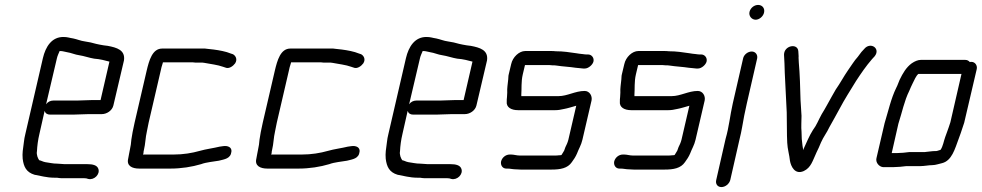

<svg xmlns="http://www.w3.org/2000/svg" viewBox="-20 -685 3984 779"><path d="M222 -478H223C236 -478 240 -475 253 -473C268 -471 285 -463 301 -461C321 -458 343 -450 362 -447L380 -445L396 -442C405 -440 416 -437 424 -435L388 -279H353C340 -279 305 -277 291 -277H196C185 -277 174 -272 167 -262L211 -449C212 -455 219 -472 222 -478ZM340 -222H393C413 -222 435 -236 440 -257L483 -440C489 -482 454 -492 417 -499L401 -501C395 -502 389 -503 384 -504L370 -507C357 -511 339 -515 324 -517C308 -519 292 -526 277 -529C262 -531 255 -535 237 -535C190 -535 165 -496 154 -449L83 -142C80 -130 78 -119 77 -109C73 -80 70 -63 72 -41C76 -8 87 14 120 24C143 28 170 36 200 36H211C218 37 223 38 229 38H321C328 38 333 39 338 41C362 47 387 22 379 0C374 -15 356 -19 334 -19H242C232 -19 223 -21 213 -21C193 -21 181 -25 164 -27C153 -29 149 -33 139 -35C134 -42 127 -57 130 -72C131 -93 134 -117 140 -142L161 -235C164 -225 172 -220 183 -220H278C292 -220 326 -222 340 -222Z M545 -1H671C716 -1 759 -8 796 -19C817 -27 846 -29 868 -33C891 -39 916 -41 919 -70C921 -87 905 -95 885 -92L871 -90C847 -84 815 -80 791 -73C759 -64 724 -58 684 -58H560L562 -63C562 -68 563 -73 564 -77C570 -101 570 -127 576 -152C578 -161 580 -173 583 -187L632 -398C634 -407 636 -417 640 -428L641 -432H763C768 -431 775 -431 781 -431H796C800 -431 804 -431 809 -430C835 -425 863 -422 885 -414L894 -411C909 -404 926 -417 934 -428C945 -445 935 -460 925 -465L916 -468C897 -476 870 -481 847 -484L829 -486C822 -487 817 -487 812 -488H638C598 -488 585 -440 575 -398L526 -187C523 -172 520 -160 518 -149L513 -119C512 -104 510 -92 507 -78C504 -66 503 -54 500 -41C493 -12 516 -1 545 -1Z M1065 -1H1191C1236 -1 1279 -8 1316 -19C1337 -27 1366 -29 1388 -33C1411 -39 1436 -41 1439 -70C1441 -87 1425 -95 1405 -92L1391 -90C1367 -84 1335 -80 1311 -73C1279 -64 1244 -58 1204 -58H1080L1082 -63C1082 -68 1083 -73 1084 -77C1090 -101 1090 -127 1096 -152C1098 -161 1100 -173 1103 -187L1152 -398C1154 -407 1156 -417 1160 -428L1161 -432H1283C1288 -431 1295 -431 1301 -431H1316C1320 -431 1324 -431 1329 -430C1355 -425 1383 -422 1405 -414L1414 -411C1429 -404 1446 -417 1454 -428C1465 -445 1455 -460 1445 -465L1436 -468C1417 -476 1390 -481 1367 -484L1349 -486C1342 -487 1337 -487 1332 -488H1158C1118 -488 1105 -440 1095 -398L1046 -187C1043 -172 1040 -160 1038 -149L1033 -119C1032 -104 1030 -92 1027 -78C1024 -66 1023 -54 1020 -41C1013 -12 1036 -1 1065 -1Z M1695 -478H1696C1709 -478 1713 -475 1726 -473C1741 -471 1758 -463 1774 -461C1794 -458 1816 -450 1835 -447L1853 -445L1869 -442C1878 -440 1889 -437 1897 -435L1861 -279H1826C1813 -279 1778 -277 1764 -277H1669C1658 -277 1647 -272 1640 -262L1684 -449C1685 -455 1692 -472 1695 -478ZM1813 -222H1866C1886 -222 1908 -236 1913 -257L1956 -440C1962 -482 1927 -492 1890 -499L1874 -501C1868 -502 1862 -503 1857 -504L1843 -507C1830 -511 1812 -515 1797 -517C1781 -519 1765 -526 1750 -529C1735 -531 1728 -535 1710 -535C1663 -535 1638 -496 1627 -449L1556 -142C1553 -130 1551 -119 1550 -109C1546 -80 1543 -63 1545 -41C1549 -8 1560 14 1593 24C1616 28 1643 36 1673 36H1684C1691 37 1696 38 1702 38H1794C1801 38 1806 39 1811 41C1835 47 1860 22 1852 0C1847 -15 1829 -19 1807 -19H1715C1705 -19 1696 -21 1686 -21C1666 -21 1654 -25 1637 -27C1626 -29 1622 -33 1612 -35C1607 -42 1600 -57 1603 -72C1604 -93 1607 -117 1613 -142L1634 -235C1637 -225 1645 -220 1656 -220H1751C1765 -220 1799 -222 1813 -222Z M2366 -464H2359C2351 -464 2338 -467 2331 -467C2327 -468 2323 -468 2318 -469C2290 -473 2266 -477 2235 -477C2228 -478 2222 -478 2215 -478H2111C2086 -478 2060 -453 2054 -425L2044 -383C2042 -376 2043 -370 2042 -363C2040 -343 2037 -327 2038 -309L2037 -291C2036 -284 2036 -279 2036 -274C2033 -249 2055 -238 2082 -238H2233C2246 -238 2255 -240 2269 -243C2281 -245 2304 -252 2318 -256L2286 -118C2283 -106 2278 -96 2274 -88L2269 -74C2266 -68 2262 -63 2258 -56C2254 -55 2251 -55 2248 -55C2243 -54 2236 -54 2231 -54H2088C2077 -54 2064 -58 2054 -58H2048C2032 -58 2017 -46 2013 -30C2010 -15 2019 -1 2034 -1H2040C2050 -1 2061 2 2072 2C2079 2 2085 3 2092 3H2218C2253 3 2283 -2 2300 -27C2307 -36 2316 -50 2321 -62C2328 -81 2338 -96 2343 -118L2380 -277C2384 -296 2372 -316 2352 -316C2314 -316 2282 -295 2246 -295H2095V-296C2095 -297 2096 -298 2095 -299C2097 -326 2094 -353 2101 -383L2110 -421H2200C2207 -421 2214 -421 2221 -420C2227 -420 2233 -420 2238 -419C2263 -415 2291 -414 2316 -410C2324 -410 2339 -407 2346 -407H2353C2367 -407 2385 -422 2388 -436C2391 -451 2380 -464 2366 -464Z M2825 -464H2818C2810 -464 2797 -467 2790 -467C2786 -468 2782 -468 2777 -469C2749 -473 2725 -477 2694 -477C2687 -478 2681 -478 2674 -478H2570C2545 -478 2519 -453 2513 -425L2503 -383C2501 -376 2502 -370 2501 -363C2499 -343 2496 -327 2497 -309L2496 -291C2495 -284 2495 -279 2495 -274C2492 -249 2514 -238 2541 -238H2692C2705 -238 2714 -240 2728 -243C2740 -245 2763 -252 2777 -256L2745 -118C2742 -106 2737 -96 2733 -88L2728 -74C2725 -68 2721 -63 2717 -56C2713 -55 2710 -55 2707 -55C2702 -54 2695 -54 2690 -54H2547C2536 -54 2523 -58 2513 -58H2507C2491 -58 2476 -46 2472 -30C2469 -15 2478 -1 2493 -1H2499C2509 -1 2520 2 2531 2C2538 2 2544 3 2551 3H2677C2712 3 2742 -2 2759 -27C2766 -36 2775 -50 2780 -62C2787 -81 2797 -96 2802 -118L2839 -277C2843 -296 2831 -316 2811 -316C2773 -316 2741 -295 2705 -295H2554V-296C2554 -297 2555 -298 2554 -299C2556 -326 2553 -353 2560 -383L2569 -421H2659C2666 -421 2673 -421 2680 -420C2686 -420 2692 -420 2697 -419C2722 -415 2750 -414 2775 -410C2783 -410 2798 -407 2805 -407H2812C2826 -407 2844 -422 2847 -436C2850 -451 2839 -464 2825 -464Z M2995 -448 2953 -265C2942 -217 2938 -170 2924 -122L2886 45C2882 61 2891 74 2907 74C2923 74 2939 61 2943 45L2981 -122C2985 -137 2988 -153 2991 -169C2996 -199 3003 -235 3010 -265L3052 -448C3055 -463 3045 -476 3030 -476C3014 -476 2998 -463 2995 -448ZM3021 -637C3017 -620 3030 -605 3046 -605C3061 -605 3077 -619 3080 -634C3084 -651 3073 -665 3056 -665C3040 -665 3025 -653 3021 -637Z M3161 -463C3162 -440 3164 -414 3164 -390C3166 -340 3170 -279 3172 -229C3173 -199 3172 -164 3173 -134L3174 -106C3175 -81 3183 -55 3185 -33C3189 -10 3205 25 3241 9C3271 -5 3277 -33 3293 -67C3299 -79 3305 -92 3311 -107C3321 -130 3335 -147 3345 -169C3357 -191 3374 -220 3386 -243C3407 -283 3430 -318 3453 -356C3474 -388 3493 -416 3518 -445L3529 -457C3554 -489 3511 -517 3486 -486L3475 -474C3468 -465 3464 -459 3460 -454C3446 -439 3433 -417 3420 -399C3404 -376 3388 -346 3371 -322L3355 -294C3343 -273 3328 -244 3314 -222C3300 -197 3294 -178 3278 -157C3264 -135 3252 -106 3240 -80C3240 -79 3240 -77 3239 -76C3238 -81 3237 -87 3236 -94L3233 -121L3232 -151C3230 -168 3232 -197 3232 -215C3231 -234 3229 -260 3228 -279C3227 -325 3225 -388 3221 -431L3220 -451C3221 -458 3219 -469 3219 -477C3217 -511 3161 -501 3161 -463Z M3620 -64H3598L3625 -183C3640 -229 3649 -276 3669 -316C3674 -327 3678 -338 3683 -347C3689 -359 3697 -378 3706 -385H3881L3836 -189C3830 -170 3829 -168 3823 -151L3815 -129C3809 -113 3806 -91 3796 -77L3783 -73C3780 -72 3777 -72 3775 -72C3770 -72 3764 -72 3758 -71L3740 -69C3735 -68 3731 -68 3727 -68H3669C3655 -66 3635 -64 3620 -64ZM3562 -7H3607C3621 -7 3643 -9 3657 -11H3714C3730 -11 3748 -15 3763 -15C3776 -15 3792 -21 3802 -23C3842 -33 3854 -80 3870 -123L3878 -145C3884 -162 3885 -167 3892 -187L3943 -405C3946 -420 3936 -434 3921 -434C3919 -434 3917 -434 3915 -433C3910 -439 3904 -442 3896 -442H3716C3705 -442 3692 -437 3679 -428C3657 -412 3643 -388 3630 -361C3625 -350 3622 -339 3616 -328C3595 -285 3584 -234 3569 -185L3536 -43C3532 -26 3546 -9 3562 -7Z"/></svg>

Font: Electronic
Style: It
Weight: 400
Version: Version 1.011